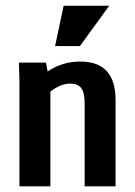

<svg xmlns="http://www.w3.org/2000/svg" viewBox="-20 -659 478 679"><path d="M388.7 -305.7V0H279.3V-293.9Q279.3 -332 267.1 -347.7Q254.9 -363.3 229.5 -363.3Q193.4 -363.3 158.2 -335V0H48.8V-374L46.9 -437.5H142.6L148.4 -406.2Q200.2 -441.4 263.7 -441.4Q388.7 -441.4 388.7 -305.7ZM366.2 -638.7 262.7 -496.1H174.8L205.1 -638.7Z"/></svg>

Font: Sudo
Style: Bold
Weight: 700
Monospace: yes
Designer: Jens Kutilek
Foundry: Jens Kutilek
Version: Version 0.040